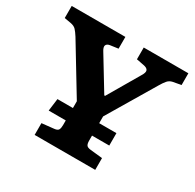

<svg xmlns="http://www.w3.org/2000/svg" viewBox="-153 -866 1047 1032"><g transform="rotate(30 371.0 -350.0)"><path d="M183 0V-73L258 -81Q278 -83 283.5 -93Q289 -103 289 -122V-151H183L193 -228H289V-270L109 -567Q95 -589 83.5 -601.5Q72 -614 49 -618L9 -625V-700H342V-627L292 -620Q274 -617 269.5 -605Q265 -593 280 -570L401 -371H406L519 -564Q535 -589 530 -601.5Q525 -614 502 -618L456 -627V-700H733V-627L683 -618Q664 -614 652 -600Q640 -586 626 -562L452 -270V-228H559V-151H452V-120Q452 -101 458 -92Q464 -83 484 -81L559 -73V0Z"/></g></svg>

Font: Literata
Style: Bold
Weight: 700
Designer: Latin by Veronika Burian and Jose Scaglione. Greek by Irene Vlachou. Cyrillic by Vera Evstafieva.
Foundry: TypeTogether
Version: Version 3.103; ttfautohint (v1.8.4.7-5d5b);gftools[0.9.29]